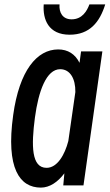

<svg xmlns="http://www.w3.org/2000/svg" viewBox="-20 -814 499 874"><path d="M251 -794H179C174 -725 201 -656 297 -656C388 -656 434 -713 459 -794H387C376 -764 354 -726 306 -726C265 -726 248 -757 251 -794ZM360 30 446 -580H349L342 -528C322 -568 289 -589 245 -589C148 -589 68 -493 40 -290C6 -47 70 40 166 40C206 40 243 15 273 -25L268 30ZM139 -279C155 -399 191 -499 254 -499C299 -499 324 -456 323 -395L291 -172C275 -110 241 -50 192 -50C123 -50 122 -150 139 -279Z"/></svg>

Font: Smiley Sans Oblique
Style: Regular
Weight: 400
Italic angle: -8°
Designer: oooooohmygosh, Nagisa Chen, Janine Sui, Heda Shi, Jian Li
Foundry: atelierAnchor
Version: Version 2.0.1